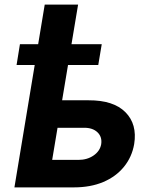

<svg xmlns="http://www.w3.org/2000/svg" viewBox="-20 -812 638 832"><path d="M420.9 -620.6 405.8 -530.3H51.8L66.4 -620.6ZM200.2 -377.4H363.8Q471.7 -377.9 523.4 -325.9Q575.2 -273.9 561.5 -188Q551.8 -131.8 517.3 -89.4Q482.9 -46.9 427.7 -23.4Q372.6 0 299.8 0H42.5L173.8 -792H318.4L206.1 -119.1H319.3Q357.9 -119.1 385.5 -138.2Q413.1 -157.2 418.5 -187Q423.3 -218.8 402.3 -238.8Q381.3 -258.8 343.8 -258.3H180.7Z"/></svg>

Font: Inter Tight
Style: Bold Italic
Weight: 700
Italic angle: -9.39999°
Designer: Rasmus Andersson
Foundry: rsms
Version: Version 3.004